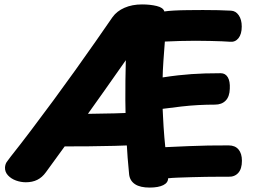

<svg xmlns="http://www.w3.org/2000/svg" viewBox="-20 -812 1145 868"><path d="M187.7 -33.6Q170.6 -9.8 148.3 1.1Q126.1 12 96.7 12Q74.6 12 52.6 4.2Q30.6 -3.7 16.2 -19.1Q1.8 -34.6 2.6 -55.1Q3.6 -69.2 10.1 -79.3Q16.7 -89.3 28.3 -103.8Q72.7 -159.6 121.8 -224.7Q171 -289.8 221.7 -358.5Q272.3 -427.2 320.6 -494.8Q368.9 -562.4 411.8 -623.8Q454.8 -685.2 488.7 -734.6Q508.3 -761.9 542.9 -776.9Q577.4 -792 622 -792Q659.2 -792 688.6 -784.8Q718 -777.7 723 -760.2Q739 -762.8 766.7 -764.3Q794.4 -765.9 828.1 -766.2Q861.7 -766.4 897.4 -766.7Q933.1 -767 966.3 -766Q999.4 -765 1024.1 -763.8Q1045.8 -762.8 1059.3 -743.1Q1072.9 -723.4 1072.9 -692Q1072.9 -657.7 1057.9 -639.1Q1043 -620.6 1018.9 -623.3Q1006.9 -624.3 983.4 -625.3Q960 -626.3 929.1 -626.9Q898.2 -627.6 863.6 -627.7Q829 -627.8 793.2 -626.7Q757.3 -625.7 725.3 -624.1Q724.1 -605.9 722.2 -582.8Q720.3 -559.8 718.8 -536.7Q717.3 -513.6 716.3 -493.9Q715.3 -474.2 715.3 -462Q754.3 -468 785.8 -471.5Q817.3 -475 846.1 -477Q874.9 -479 906.4 -480Q937.9 -481 977.9 -481Q998.8 -481 1009.7 -462.9Q1020.7 -444.8 1018.9 -411Q1017.9 -375.2 1000.1 -357.1Q982.3 -339 951.9 -339Q913.9 -339 876.6 -337Q839.2 -335 799.8 -330.5Q760.3 -326 715.3 -320Q716.1 -304.3 717.1 -282.9Q718.1 -261.6 719.6 -237.9Q721.1 -214.3 723.1 -190.8Q725.1 -167.3 727.3 -146.7Q787.3 -149.4 832.9 -151.4Q878.4 -153.4 921.3 -154.1Q964.1 -154.7 1013.6 -154.7Q1042.7 -154.7 1058.2 -136.4Q1073.7 -118.2 1073.7 -85.2Q1073.7 -48.6 1057.1 -30.3Q1040.6 -12 1012.7 -13Q997.7 -13 970.7 -13Q943.8 -13 911.1 -12.5Q878.3 -12 845.6 -11Q812.9 -10 784.9 -9Q757 -8 740 -6Q740 14 718.2 24.9Q696.4 35.8 657.4 36Q614.1 36.2 590.7 20.9Q567.3 5.6 563.8 -23.1Q556.3 -96 551.7 -181.2Q547.1 -266.4 546.7 -357.8Q546.3 -449.1 548.8 -539.8Q499.4 -469 453 -403.6Q406.6 -338.2 362.4 -276.2Q318.3 -214.1 275.3 -154.1Q232.2 -94.1 187.7 -33.6ZM269.3 -150.1Q251.9 -150.1 241.1 -167.9Q230.3 -185.7 230.3 -224.1Q230.3 -262.1 243.1 -279.6Q255.8 -297 285.3 -297Q331.3 -297 386.9 -297.5Q442.4 -298 498.4 -299.5Q554.3 -301 599.3 -303Q620.9 -303 630.1 -286.4Q639.3 -269.9 639.3 -231.4Q639.3 -191.7 630.1 -173.9Q620.9 -156.1 599.3 -156.1Q554.3 -154.1 498 -152.6Q441.7 -151.1 382.5 -150.6Q323.3 -150.1 269.3 -150.1Z"/></svg>

Font: Playpen Sans Arabic
Style: Regular
Weight: 400
Designer: Azza Alameddine, Laura Meseguer, Veronika Burian, José Scaglione
Foundry: TypeTogether
Version: Version 2.000